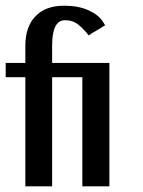

<svg xmlns="http://www.w3.org/2000/svg" viewBox="-20 -654 503 674"><path d="M364 0H356H349H284H277H269V-8V-15V-383H163V-15V-8V0H156H148H84H76H69V-7V-15V-383H15H8H0V-385V-386V-388V-395V-433H8H15H69V-494Q69 -560 104.5 -597Q140 -634 205 -634Q255 -634 290.5 -618Q326 -602 341 -578L345 -572L349 -565L342 -561L336 -557L302 -537L297 -533L291 -530L287 -535L283 -540Q260 -566 244.5 -574.5Q229 -583 208 -583Q163 -583 163 -494V-433H349H356H364V-395V-388V-14V-8Z"/></svg>

Font: Loyal Sans
Style: Boldv1
Weight: 700
Version: Version 001.000